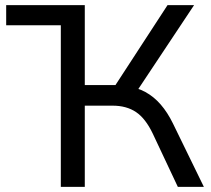

<svg xmlns="http://www.w3.org/2000/svg" viewBox="-20 -725 820 745"><path d="M4 -627V-705H309V-627ZM216 0V-705H309V-395H441L417 -378L630 -705H733L505 -362L470 -391Q511 -386 544 -368Q577 -350 603.5 -319.5Q630 -289 651 -246L771 0H670L573 -206Q545 -265 508 -290Q471 -315 417 -315H309V0Z"/></svg>

Font: Nunito Sans 12pt Medium
Style: Regular
Weight: 500
Designer: Vernon Adams
Foundry: Vernon Adams
Version: Version 3.101;gftools[0.9.27]